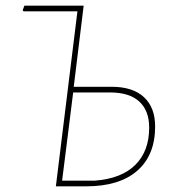

<svg xmlns="http://www.w3.org/2000/svg" viewBox="-20 -657 616 677"><path d="M177 0 201 -195 253 -617H63L60 -621L66 -637H275L240 -351H374Q448 -351 487.5 -314.5Q527 -278 527 -211Q527 -110 464 -55Q401 0 284 0ZM368 -331H238L221 -195L199 -20H314Q408 -27 457 -75.5Q506 -124 506 -207Q506 -267 471 -299Q436 -331 368 -331Z"/></svg>

Font: Alegreya Sans SC Thin
Style: Italic
Weight: 100
Italic angle: -7°
Designer: Juan Pablo del Peral
Foundry: Huerta Tipografica
Version: Version 2.007